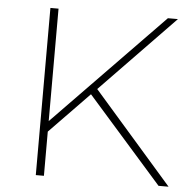

<svg xmlns="http://www.w3.org/2000/svg" viewBox="-51 -751 799 801"><g transform="rotate(5 348.5 -350.0)"><path d="M128 0V-700H162V-229L620 -700H662L352 -380L684 0H642L328 -356L162 -185V0Z"/></g></svg>

Font: Montserrat ExtraLight
Style: Regular
Weight: 200
Designer: Julieta Ulanovsky
Foundry: Julieta Ulanovsky
Version: Version 9.000; ttfautohint (v1.8.4.7-5d5b)